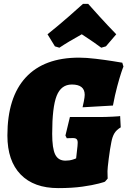

<svg xmlns="http://www.w3.org/2000/svg" viewBox="-20 -955 658 986"><path d="M18 -259Q18 -455 112 -557Q206 -659 386 -659Q423 -659 472.5 -653Q522 -647 559.5 -641Q597 -635 608 -633L614 -613Q611 -607 602.5 -581.5Q594 -556 582 -511.5Q570 -467 560 -413L404 -404Q406 -411 410.5 -434Q415 -457 415 -468Q415 -521 349 -521Q294 -521 271 -463Q248 -405 248 -268Q248 -193 263.5 -161.5Q279 -130 316 -130Q337 -130 354 -135.5Q371 -141 371 -142L378 -205Q379 -211 379 -222Q379 -235 373.5 -240.5Q368 -246 354 -246Q342 -246 334 -245.5Q326 -245 323 -245L316 -259L339 -354H489Q523 -354 560 -356Q597 -358 597 -359L600 -301Q578 -288 567.5 -270.5Q557 -253 552 -226Q545 -192 538.5 -141Q532 -90 532 -76Q532 -62 532.5 -51.5Q533 -41 533 -38L519 -22Q519 -21 487.5 -12.5Q456 -4 403 3.5Q350 11 279 11Q154 11 86 -59Q18 -129 18 -259ZM406 -935H433Q446 -920 490.5 -871Q535 -822 577 -779L524 -717L500 -710Q473 -731 400 -779Q328 -739 285 -710L262 -717L224 -779Q278 -822 334 -871Q390 -920 406 -935Z"/></svg>

Font: Alegreya Black
Style: Italic
Weight: 900
Italic angle: -7°
Designer: Juan Pablo del Peral
Foundry: Huerta Tipografica
Version: Version 2.007; ttfautohint (v1.6)